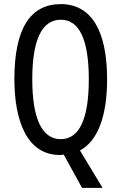

<svg xmlns="http://www.w3.org/2000/svg" viewBox="-20 -795 590 934"><path d="M501 -409C501 -651 421 -775 276 -775C126 -775 50 -654 50 -410C50 -212 109 -41 271 -41C277 -41 286 -42 290 -43L379 119H479L369 -63C454 -108 501 -227 501 -409ZM137 -409C137 -600 183 -699 276 -699C366 -699 412 -602 412 -409C412 -214 365 -118 275 -118C185 -118 137 -217 137 -409Z"/></svg>

Font: Noto Sans Tamil UI ExtraCondensed
Style: Regular
Weight: 400
Width: 2
Designer: Jelle Bosma - Monotype Design Team
Foundry: Monotype Imaging Inc.
Version: Version 2.004